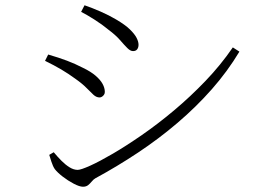

<svg xmlns="http://www.w3.org/2000/svg" viewBox="-20 -724 1040 729"><path d="M295 -15Q282 -15 260 -26.5Q238 -38 218 -53.5Q198 -69 188 -82Q181 -92 175 -110.5Q169 -129 167 -136L184 -146Q199 -128 214 -113Q229 -98 244.5 -88.5Q260 -79 275 -79Q287 -79 322.5 -95Q358 -111 408.5 -140.5Q459 -170 519 -211.5Q579 -253 641 -305Q703 -357 760.5 -417Q818 -477 864 -544L889 -528Q844 -453 784.5 -385.5Q725 -318 654 -257.5Q583 -197 504 -144.5Q425 -92 342 -47Q335 -43 328.5 -35Q322 -27 314.5 -21Q307 -15 295 -15ZM358 -354Q346 -354 335 -364Q324 -374 308.5 -390Q293 -406 266 -425Q240 -444 213 -460Q186 -476 151 -493L163 -517Q204 -505 234.5 -493.5Q265 -482 296 -466Q325 -452 343 -436.5Q361 -421 369.5 -405.5Q378 -390 378 -375Q378 -369 375 -364.5Q372 -360 367.5 -357Q363 -354 358 -354ZM485 -530Q475 -530 463.5 -541.5Q452 -553 435.5 -572Q419 -591 392 -611Q368 -631 338 -650Q308 -669 288 -679L301 -704Q330 -694 362 -680Q394 -666 421 -650Q455 -630 473 -612.5Q491 -595 498.5 -580.5Q506 -566 506 -554Q506 -544 501 -537Q496 -530 485 -530Z"/></svg>

Font: Noto Serif SC ExtraLight
Style: Regular
Weight: 200
Designer: Ryoko NISHIZUKA 西塚涼子 (kana & ideographs); Frank Grießhammer (Latin, Greek & Cyrillic); Wenlong ZHANG 张文龙 (bopomofo); San
Foundry: Adobe
Version: Version 2.002-H1;hotconv 1.1.0;makeotfexe 2.6.0